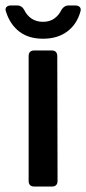

<svg xmlns="http://www.w3.org/2000/svg" viewBox="-31 -684 316 704"><path d="M95 0Q74 0 74 -21V-478Q74 -499 95 -499H158Q179 -499 179 -478L180 -21Q180 0 159 0ZM127 -542Q74 -542 40 -568Q6 -594 -9 -641Q-13 -652 -7.5 -658Q-2 -664 9 -664H33Q48 -664 57 -649Q79 -604 127 -604Q151 -604 168 -616Q185 -628 195 -649Q205 -664 220 -664H245Q256 -664 261.5 -658Q267 -652 264 -642Q251 -595 215.5 -568.5Q180 -542 127 -542Z"/></svg>

Font: Pitagon Sans Medium
Style: Regular
Weight: 500
Designer: Travis Tran
Foundry: Pitagon
Version: Version 1.001; ttfautohint (v1.8.4.7-5d5b);gftools[0.9.26]